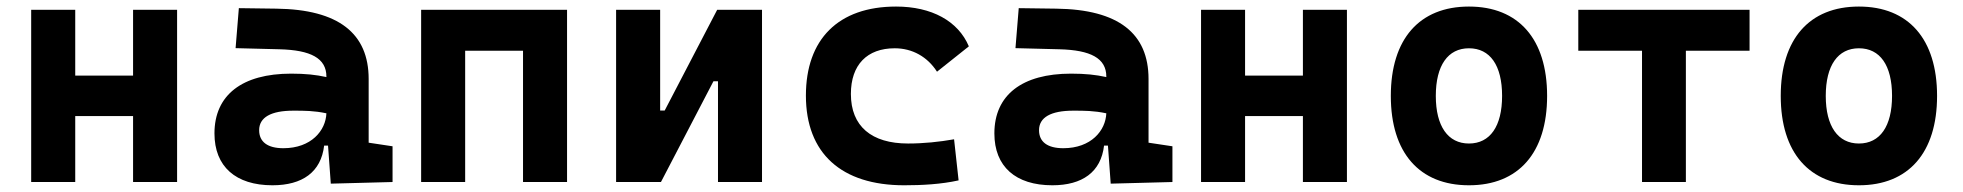

<svg xmlns="http://www.w3.org/2000/svg" viewBox="-20 -547 5899 577"><path d="M379.9 0H512.2V-517.6H379.9V-319.8H206.1V-517.6H73.7V0H206.1V-198.2H379.9Z M974.1 4.9 1159.7 0V-107.4L1087.9 -118.2V-309.6C1087.9 -446.3 998 -518.6 810.5 -521L697.8 -522.5L688 -402.3L820.3 -398.9C913.6 -396.5 960.9 -372.1 960.9 -316.9V-315.4C929.7 -322.3 897.9 -325.7 855 -325.7C708 -325.7 624.5 -261.7 624.5 -146C624.5 -46.4 688.5 9.8 798.8 9.8C888.7 9.8 944.8 -29.8 954.1 -109.4H965.8ZM960.9 -206.5C959 -154.8 915.5 -101.6 831.5 -101.6C784.2 -101.6 758.8 -120.6 758.8 -155.8C758.8 -194.3 794.4 -214.4 861.3 -214.4C895.5 -214.4 923.3 -214.4 960.9 -206.5Z M1551.8 0H1684.1V-517.6H1245.6V0H1377.9V-394.5H1551.8Z M1831.5 0H1966.3L2124 -302.7H2137.7V0H2270V-517.6H2135.3L1977.5 -214.8H1963.9V-517.6H1831.5Z M2697.3 9.8C2750.5 9.8 2808.1 6.8 2860.8 -4.9L2847.2 -128.4C2802.7 -120.6 2755.9 -115.7 2709 -115.7C2599.1 -115.7 2537.1 -167.5 2537.1 -264.6C2537.1 -352.5 2585.9 -401.9 2668.9 -401.9C2721.7 -401.9 2767.1 -376.5 2795.9 -331.5L2891.6 -407.7C2859.4 -483.9 2779.8 -527.3 2672.9 -527.3C2499 -527.3 2401.9 -428.7 2401.9 -259.8C2401.9 -85.9 2508.8 9.8 2697.3 9.8Z M3317.9 4.9 3503.4 0V-107.4L3431.6 -118.2V-309.6C3431.6 -446.3 3341.8 -518.6 3154.3 -521L3041.5 -522.5L3031.7 -402.3L3164.1 -398.9C3257.3 -396.5 3304.7 -372.1 3304.7 -316.9V-315.4C3273.4 -322.3 3241.7 -325.7 3198.7 -325.7C3051.8 -325.7 2968.3 -261.7 2968.3 -146C2968.3 -46.4 3032.2 9.8 3142.6 9.8C3232.4 9.8 3288.6 -29.8 3297.9 -109.4H3309.6ZM3304.7 -206.5C3302.7 -154.8 3259.3 -101.6 3175.3 -101.6C3127.9 -101.6 3102.5 -120.6 3102.5 -155.8C3102.5 -194.3 3138.2 -214.4 3205.1 -214.4C3239.3 -214.4 3267.1 -214.4 3304.7 -206.5Z M3895.5 0H4027.8V-517.6H3895.5V-319.8H3721.7V-517.6H3589.4V0H3721.7V-198.2H3895.5Z M4394.5 9.8C4543.5 9.8 4629.4 -87.9 4629.4 -258.8C4629.4 -429.7 4543.5 -527.3 4394.5 -527.3C4245.6 -527.3 4159.7 -429.7 4159.7 -258.8C4159.7 -87.9 4245.6 9.8 4394.5 9.8ZM4394.5 -115.7C4331.5 -115.7 4294.9 -167.5 4294.9 -258.8C4294.9 -350.6 4331.5 -401.9 4394.5 -401.9C4458 -401.9 4494.1 -350.6 4494.1 -258.8C4494.1 -167.5 4458 -115.7 4394.5 -115.7Z M4914.6 0H5046.4V-394.5H5237.8V-517.6H4723.1V-394.5H4914.6Z M5566.4 9.8C5715.3 9.8 5801.3 -87.9 5801.3 -258.8C5801.3 -429.7 5715.3 -527.3 5566.4 -527.3C5417.5 -527.3 5331.5 -429.7 5331.5 -258.8C5331.5 -87.9 5417.5 9.8 5566.4 9.8ZM5566.4 -115.7C5503.4 -115.7 5466.8 -167.5 5466.8 -258.8C5466.8 -350.6 5503.4 -401.9 5566.4 -401.9C5629.9 -401.9 5666 -350.6 5666 -258.8C5666 -167.5 5629.9 -115.7 5566.4 -115.7Z"/></svg>

Font: CaskaydiaCove Nerd Font
Style: Bold
Weight: 700
Designer: Aaron Bell
Foundry: Saja Typeworks
Version: Version 2111.1;Nerd Fonts 2.3.0